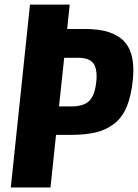

<svg xmlns="http://www.w3.org/2000/svg" viewBox="-20 -830 610 850"><path d="M241.2 -358.9H296.4Q350.1 -358.9 375 -383.3Q399.9 -407.7 406.2 -467.8Q407.7 -481 407.7 -492.2Q407.7 -530.3 393.6 -549.3Q375.5 -574.2 325.2 -574.2H264.2ZM27.8 0 112.8 -809.6H288.6L277.3 -701.7H356.4Q477.1 -701.7 528.8 -647.9Q570.3 -605 570.3 -519.5Q570.3 -498.5 567.9 -475.1Q560.5 -404.3 541 -357.4Q521.5 -310.5 486.8 -283.2Q452.1 -255.9 407.2 -244.6Q362.3 -233.4 297.4 -232.9H228L203.6 0Z"/></svg>

Font: Oswald
Style: Bold
Weight: 700
Designer: Vernon Adams
Foundry: Vernon Adams
Version: 3.0; ttfautohint (v0.94.23-7a4d-dirty) -l 8 -r 50 -G 200 -x 